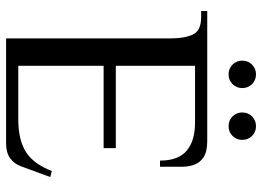

<svg xmlns="http://www.w3.org/2000/svg" viewBox="-135 -725 860 630"><g transform="rotate(90 295.0 -410.0)"><path d="M106 0V-540Q106 -585 93.5 -612.5Q81 -640 36 -640H16V-660H442Q477 -660 495 -648.5Q513 -637 520 -618.5Q527 -600 527 -580V-505H507Q507 -565 474.5 -592.5Q442 -620 382 -620H196V-360H466V-320H196V-40H371Q439 -40 478.5 -65Q518 -90 541 -150L561 -145L526 -50Q518 -27 499.5 -13.5Q481 0 451 0ZM394 -730Q375 -730 362 -743Q349 -756 349 -775Q349 -794 362 -807Q375 -820 394 -820Q413 -820 426 -807Q439 -794 439 -775Q439 -756 426 -743Q413 -730 394 -730ZM224 -730Q205 -730 192 -743Q179 -756 179 -775Q179 -794 192 -807Q205 -820 224 -820Q243 -820 256 -807Q269 -794 269 -775Q269 -756 256 -743Q243 -730 224 -730Z"/></g></svg>

Font: El Messiri
Style: Regular
Weight: 400
Designer: Mohamed Gaber
Foundry: Kief Type Foundry
Version: Version 2.020